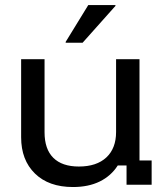

<svg xmlns="http://www.w3.org/2000/svg" viewBox="-20 -736 665 765"><path d="M270.8 9.2Q174.2 9.2 119.2 -44.6Q64.2 -98.3 64.2 -189.2V-500H157.5V-209.2Q157.5 -141.7 192.5 -107.1Q227.5 -72.5 294.2 -72.5Q365 -72.5 403.8 -108.8Q442.5 -145 442.5 -210V-500H535.8V-96.7H584.2V0H484.2V-76.7H449.2Q422.5 -35 377.5 -12.9Q332.5 9.2 270.8 9.2ZM241.7 -565.8V-569.2L331.7 -715.8H440V-712.5L309.2 -565.8Z"/></svg>

Font: Funnel Display Light
Style: Regular
Weight: 400
Version: Version 1.000